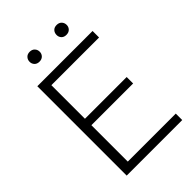

<svg xmlns="http://www.w3.org/2000/svg" viewBox="-255 -979 1080 1080"><g transform="rotate(-45 284.5 -439.0)"><path d="M532.2 -51.3V0H90.3V-710.9H529.8V-659.2H150.4V-392.1H482.4V-340.8H150.4V-51.3ZM156.7 -838.4Q156.7 -855.5 167.5 -866.9Q178.2 -878.4 196.8 -878.4Q215.3 -878.4 226.3 -866.9Q237.3 -855.5 237.3 -838.4Q237.3 -822.3 226.3 -811Q215.3 -799.8 196.8 -799.8Q178.2 -799.8 167.5 -811Q156.7 -822.3 156.7 -838.4ZM370.6 -837.9Q370.6 -855 381.1 -866.5Q391.6 -877.9 410.6 -877.9Q429.2 -877.9 440.2 -866.5Q451.2 -855 451.2 -837.9Q451.2 -821.8 440.2 -810.5Q429.2 -799.3 410.6 -799.3Q391.6 -799.3 381.1 -810.5Q370.6 -821.8 370.6 -837.9Z"/></g></svg>

Font: Vazirmatn RD FD ExtraLight
Style: Regular
Weight: 200
Designer: Saber Rastikerdar
Foundry: Saber Rastikerdar
Version: Version 33.003